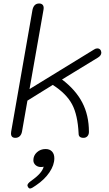

<svg xmlns="http://www.w3.org/2000/svg" viewBox="-20 -779 622 1099"><path d="M43 -15Q43 -22 44 -26L166 -723Q174 -759 204 -759Q216 -759 223 -752.5Q230 -746 230 -733Q230 -727 229 -723L149 -269L519 -496Q528 -502 537 -502Q552 -502 558 -488Q560 -482 560 -478Q560 -461 540 -449L335 -324Q413 -265 451 -192Q489 -119 489 -24Q489 -9 480.5 0.5Q472 10 458 10Q430 10 430 -14Q425 -121 392.5 -182Q360 -243 282 -293L137 -203L106 -26Q103 -9 93 0.5Q83 10 68 10Q43 10 43 -15ZM137 282Q137 272 157 257Q221 213 230 175Q225 177 214 177Q196 177 183.5 166Q171 155 171 138Q171 111 191.5 92.5Q212 74 241 74Q264 74 277.5 88Q291 102 291 127Q291 166 263 207.5Q235 249 186 282Q175 290 166 295Q157 300 152 300Q146 300 141 293Q137 285 137 282Z"/></svg>

Font: Kodchasan Light
Style: Italic
Weight: 300
Italic angle: -10°
Version: Version 1.000; ttfautohint (v1.6)